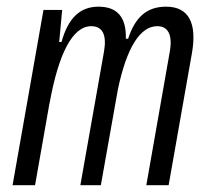

<svg xmlns="http://www.w3.org/2000/svg" viewBox="-20 -547 626 567"><path d="M163.6 -517.6H108.4L17.1 0H83.5L126.5 -244.1V-242.7C153.3 -390.6 194.8 -469.7 249.5 -469.7C282.7 -469.7 295.9 -444.3 287.1 -394.5L217.3 0H277.8L328.1 -282.7C353.5 -404.3 393.1 -469.7 444.3 -469.7C476.6 -469.7 490.2 -443.8 481.4 -394.5L412.1 0H478L546.9 -390.6C562.5 -480.5 536.1 -527.3 470.7 -527.3C414.1 -527.3 379.4 -497.1 358.4 -432.6H351.6C353.5 -496.1 326.2 -527.3 271 -527.3C215.8 -527.3 181.2 -493.2 161.6 -422.9H154.8Z"/></svg>

Font: Cascadia Mono NF Light
Style: Italic
Weight: 300
Italic angle: -10°
Monospace: yes
Designer: Aaron Bell
Foundry: Saja Typeworks
Version: Version 2404.023